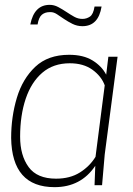

<svg xmlns="http://www.w3.org/2000/svg" viewBox="-20 -764 548 792"><path d="M465 -530H427ZM205 8Q29 8 26 -195Q26 -282 49.5 -360.5Q73 -439 125.5 -488.5Q178 -538 265 -538Q324 -538 362 -514.5Q400 -491 418 -456L427 -530H465L412 -127L401 0H370L373 -80Q314 8 205 8ZM211 -27Q269 -27 309.5 -52.5Q350 -78 374 -117L412 -412Q398 -450 361 -476.5Q324 -503 268 -503Q200 -503 154.5 -464Q109 -425 86 -356.5Q63 -288 63 -200Q63 -123 98 -75Q133 -27 211 -27ZM320 -656Q298 -656 279 -665.5Q260 -675 244.5 -685.5Q229 -696 215.5 -705Q202 -714 189 -714H185Q166 -714 153 -703.5Q140 -693 135 -663H105Q121 -744 185 -744Q203 -744 220 -735Q237 -726 253.5 -715Q270 -704 286 -695Q302 -686 320 -686Q337 -686 351 -695.5Q365 -705 370 -737H399Q386 -656 320 -656Z"/></svg>

Font: Tanohe Sans ExtraLight
Style: Italic
Weight: 200
Designer: Village Type and Design LLC & Cristiano Sobral
Foundry: Cooper Hewitt Smithsonian Design Museum
Version: Version 1.00;September 29, 2021;FontCreator 13.0.0.2655 64-b